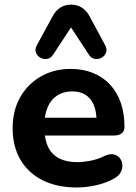

<svg xmlns="http://www.w3.org/2000/svg" viewBox="-20 -798 587 828"><path d="M311.5 10.5Q225.8 10.5 163.6 -20.8Q101.5 -52 68 -109.4Q34.5 -166.8 34.5 -245Q34.5 -321 66.8 -378.2Q99 -435.5 155.8 -468.1Q212.5 -500.8 285 -500.8Q338.2 -500.8 381 -483.4Q423.8 -466 454.2 -433.5Q484.8 -401 500.8 -354.9Q516.8 -308.8 516.8 -251.2Q516.8 -232.5 504.8 -223Q492.8 -213.5 469.5 -213.5H154.2V-290.2H412L396.2 -276.2Q396.2 -318.5 384 -346.5Q371.8 -374.5 348.6 -389.1Q325.5 -403.8 291.2 -403.8Q253.5 -403.8 226.6 -386.2Q199.8 -368.8 185.6 -336.1Q171.5 -303.5 171.5 -257.2V-249.8Q171.5 -172 207.2 -135.4Q243 -98.8 314.5 -98.8Q339 -98.8 370 -104.8Q401 -110.8 428.8 -124.5Q451.8 -135.8 469 -132.4Q486.2 -129 496.1 -116.9Q506 -104.8 507.6 -88.1Q509.2 -71.5 500.6 -55.2Q492 -39 472 -28.2Q437.2 -8.5 394.1 1Q351 10.5 311.5 10.5ZM433 -604Q443 -586 437.5 -571.4Q432 -556.8 418.5 -549.2Q405 -541.8 389.5 -544Q374 -546.2 363.5 -562L286.2 -679.8L209 -562Q198.5 -546.2 183 -544Q167.5 -541.8 154 -549.2Q140.5 -556.8 135 -571.4Q129.5 -586 139.5 -604L206 -726Q219.5 -751.8 239.6 -764.9Q259.8 -778 286.2 -778Q313 -778 333.4 -764.9Q353.8 -751.8 367.2 -726Z"/></svg>

Font: Nunito ExtraLight
Style: Regular
Weight: 200
Designer: Vernon Adams
Foundry: Vernon Adams
Version: Version 3.602;April 4, 2023;FontCreator 14.0.0.2856 64-bit